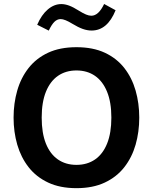

<svg xmlns="http://www.w3.org/2000/svg" viewBox="-20 -955 780 980"><path d="M370.2 -714.1Q286 -714.1 225.3 -685.8Q164.7 -657.4 125.7 -607.6Q86.6 -557.7 68 -492.7Q49.3 -427.7 49.3 -354.6Q49.3 -281.7 68.1 -216.6Q87 -151.5 126 -101.6Q165 -51.7 225.7 -23.2Q286.3 5.4 370.2 5.4Q454.2 5.4 514.8 -23.2Q575.5 -51.7 614.5 -101.6Q653.5 -151.5 672.2 -216.6Q690.8 -281.7 690.8 -354.6Q690.8 -427.7 672.2 -492.7Q653.5 -557.7 614.7 -607.6Q575.8 -657.4 515.2 -685.8Q454.5 -714.1 370.2 -714.1ZM370.2 -595.4Q424.8 -595.4 464.7 -568Q504.5 -540.5 526.4 -486.9Q548.4 -433.2 548.4 -354.6Q548.4 -276.4 526.8 -222.6Q505.2 -168.8 465.2 -141.1Q425.1 -113.5 370.2 -113.5Q315.5 -113.5 275.6 -141.1Q235.6 -168.8 214.2 -222.4Q192.8 -276 192.8 -354.6Q192.8 -433.2 214.5 -486.9Q236.3 -540.5 276.1 -568Q316 -595.4 370.2 -595.4ZM169.9 -828.6 228.9 -798.8Q243.5 -829.7 257.8 -843.7Q272.1 -857.6 289.7 -857.6Q310.5 -857.6 349.7 -833.5Q379.1 -815.6 402.5 -807.3Q425.8 -799.1 447.5 -799.1Q528.2 -799.1 570 -902.7L511.5 -934.7Q483.2 -874.7 446.2 -874.7Q434 -874.7 419.1 -880.9Q404.2 -887 381.7 -901Q354.1 -918.5 332.9 -926.4Q311.7 -934.2 292.9 -934.2Q256.2 -934.2 223.9 -906.7Q191.7 -879.3 169.9 -828.6Z"/></svg>

Font: Estedad VF
Style: Regular
Weight: 100
Designer: Amin Abedi
Version: Version 7.3